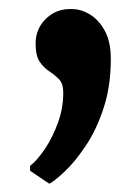

<svg xmlns="http://www.w3.org/2000/svg" viewBox="-20 -172 315 434"><path d="M91 243 48 214V203Q64.5 190 81.8 164.2Q99 138.5 111 105.5Q123 72.5 123 37.5Q123 17 113.5 7.2Q104 -2.5 91.8 -10.5Q79.5 -18.5 70 -32Q60.5 -45.5 60.5 -73.5Q60.5 -106.5 83.2 -129Q106 -151.5 137.5 -151.5H143Q163.5 -151.5 183.8 -139Q204 -126.5 217.2 -101.8Q230.5 -77 230.5 -39Q230.5 23 214.2 72.2Q198 121.5 174.2 157Q150.5 192.5 127.8 214.2Q105 236 92 243Z"/></svg>

Font: Merriweather 20pt
Style: Bold
Weight: 700
Version: Version 2.100